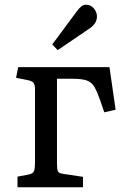

<svg xmlns="http://www.w3.org/2000/svg" viewBox="-20 -792 539 812"><path d="M54 0V-45L102 -54Q120 -58 124 -69Q128 -80 128 -102V-415Q128 -432 122.5 -440.5Q117 -449 98 -453L48 -463L57 -508H443L469 -328L421 -317L404 -367Q391 -404 379.5 -424Q368 -444 347.5 -451.5Q327 -459 285 -459H221V-100Q221 -78 224.5 -68.5Q228 -59 246 -57L331 -44V0ZM224 -580 201 -604 304 -743Q315 -758 324 -765Q333 -772 343 -772Q358 -772 368 -764.5Q378 -757 384 -746Q390 -735 390 -722Q390 -706 381 -693Q372 -680 355 -669Z"/></svg>

Font: Literata 18pt
Style: Regular
Weight: 400
Designer: Latin by Veronika Burian and Jose Scaglione. Greek by Irene Vlachou. Cyrillic by Vera Evstafieva.
Foundry: TypeTogether
Version: Version 3.103;gftools[0.9.29]